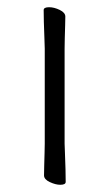

<svg xmlns="http://www.w3.org/2000/svg" viewBox="-20 -503 303 532"><path d="M104 -368Q104 -378 103 -399Q102 -420 101.5 -442Q101 -464 101 -475Q101 -483 116 -483Q130 -483 145.5 -475.5Q161 -468 161 -457Q161 -449 160.5 -432.5Q160 -416 159.5 -398Q159 -380 159 -368V-105Q159 -99 160 -78Q161 -57 161.5 -34Q162 -11 162 1Q162 9 147 9Q134 9 118 1.5Q102 -6 102 -17Q102 -25 102.5 -43.5Q103 -62 103.5 -80Q104 -98 104 -105Z"/></svg>

Font: Moon Stars Kai T Light
Style: Regular
Weight: 300
Designer: GuiWonder
Version: Version 1.101